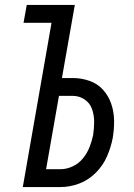

<svg xmlns="http://www.w3.org/2000/svg" viewBox="-20 -755 540 775"><path d="M72 0 188 -663H75L88 -735H282L230 -440H274Q309 -440 341.5 -428.5Q374 -417 396 -392.5Q418 -368 429 -336Q440 -304 440.5 -268.5Q441 -233 435 -198Q428 -161 412 -124Q396 -87 366.5 -57.5Q337 -28 299.5 -14Q262 0 224 0ZM166 -72H224Q249 -72 273.5 -83.5Q298 -95 315 -116Q332 -137 341.5 -161.5Q351 -186 356 -210Q360 -237 360 -263.5Q360 -290 351.5 -314.5Q343 -339 321.5 -353.5Q300 -368 274 -368H218Z"/></svg>

Font: Iosevka SS08
Style: Italic
Weight: 400
Italic angle: -10°
Monospace: yes
Designer: Belleve Invis
Foundry: Belleve Invis
Version: 2.1.0; ttfautohint (v1.8.2)